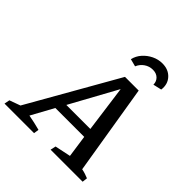

<svg xmlns="http://www.w3.org/2000/svg" viewBox="-274 -1037 1199 1199"><g transform="rotate(45 325.5 -437.5)"><path d="M588 -53Q604 -50 619.5 -45Q635 -40 649 -34L645 0H362L370 -36L475 -58L454 -205H199L118 -57Q169 -48 221 -34L216 0H-45L-38 -36L34 -62L369 -650H490ZM234 -267H446L404 -577ZM475 -875Q529 -875 560.5 -840.5Q592 -806 585 -754L529 -741Q529 -769 510.5 -787Q492 -805 461 -805Q430 -805 404.5 -787.5Q379 -770 367 -741L317 -754Q325 -789 349 -816Q373 -843 406 -859Q439 -875 475 -875Z"/></g></svg>

Font: Piazzolla SC Medium
Style: Italic
Weight: 500
Italic angle: -11.3°
Designer: Juan Pablo del Peral
Foundry: Huerta Tipografica
Version: Version 1.330